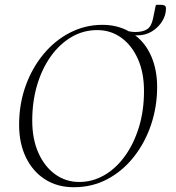

<svg xmlns="http://www.w3.org/2000/svg" viewBox="-20 -774 738 804"><path d="M289 10Q220 10 168.5 -23Q117 -56 88.5 -115Q60 -174 60 -251Q60 -338 87 -413.5Q114 -489 162 -547Q210 -605 273.5 -637.5Q337 -670 409 -670Q471 -670 519 -643Q533 -640 546 -640Q578 -640 596 -651.5Q614 -663 621 -697L632 -751L635 -754H652Q663 -754 669 -751Q675 -748 675 -738Q675 -711 659.5 -685.5Q644 -660 617 -643Q590 -626 556 -626Q551 -626 546 -626Q590 -593 614 -537Q638 -481 638 -409Q638 -328 613 -253Q588 -178 541.5 -118.5Q495 -59 431 -24.5Q367 10 289 10ZM312 -12Q367 -12 416 -40Q465 -68 502.5 -119.5Q540 -171 561.5 -240.5Q583 -310 583 -393Q583 -470 557.5 -527Q532 -584 488 -616Q444 -648 387 -648Q329 -648 279.5 -619Q230 -590 193 -538.5Q156 -487 135.5 -418Q115 -349 115 -269Q115 -192 140.5 -134.5Q166 -77 210.5 -44.5Q255 -12 312 -12Z"/></svg>

Font: Spectral ExtraLight
Style: Italic
Weight: 275
Italic angle: -10°
Designer: Jean-Baptiste Levee
Foundry: Production Type
Version: Version 2.001